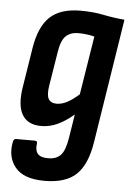

<svg xmlns="http://www.w3.org/2000/svg" viewBox="-51 -539 526 774"><g transform="rotate(5 212.0 -152.0)"><path d="M244 -500Q295 -500 336.5 -491.5Q378 -483 423 -479L344 22Q330 113 287.5 154.5Q245 196 158 196Q74 196 39.5 154Q5 112 18 49Q21 38 30 38H105Q117 38 115 49Q111 76 122.5 90Q134 104 165 104Q198 104 215.5 85.5Q233 67 241 19L257 -81Q224 -53 192 -38Q160 -23 126 -23Q70 -23 48 -62Q26 -101 39 -177L64 -334Q78 -421 120.5 -460.5Q163 -500 244 -500ZM180 -118Q200 -118 221.5 -129Q243 -140 270 -164L308 -401Q293 -405 276 -407Q259 -409 243 -409Q210 -409 191.5 -390.5Q173 -372 166 -324L144 -188Q138 -150 147 -134Q156 -118 180 -118Z"/></g></svg>

Font: Sofia Sans Condensed
Style: Bold Italic
Weight: 700
Italic angle: -9°
Version: Version 4.100